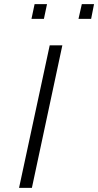

<svg xmlns="http://www.w3.org/2000/svg" viewBox="-20 -907 474 927"><path d="M72 0 220 -688H281L134 0ZM359 -816 375 -887H434L420 -816ZM132 -816 147 -887H207L192 -816Z"/></svg>

Font: Saira Expanded Light
Style: Italic
Weight: 300
Width: 7
Italic angle: -12°
Designer: Hector Gatti with collaboration of the Omnibus-Type team
Foundry: Omnibus-Type
Version: Version 1.101